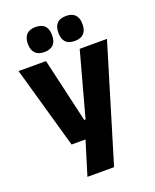

<svg xmlns="http://www.w3.org/2000/svg" viewBox="-156 -774 838 1036"><g transform="rotate(-20 263.0 -256.0)"><path d="M332 -122.4 250.1 -87 360.4 -491.4H517L316.4 172H163.4L240.2 -78.1L312.1 -21.2H142.7L9.4 -491.4H167L252.1 -122.4ZM175.8 -540.1Q141.2 -540.1 124 -558.4Q106.8 -576.7 106.8 -609.7V-613.5Q106.8 -646.9 124 -665.3Q141.2 -683.6 175.8 -683.6Q211.4 -683.6 228.6 -665.3Q245.7 -646.9 245.7 -613.5V-609.7Q245.7 -576.7 228.6 -558.4Q211.4 -540.1 175.8 -540.1ZM350.9 -540.1Q315.8 -540.1 298.8 -558.4Q281.9 -576.7 281.9 -609.7V-613.5Q281.9 -646.9 298.8 -665.3Q315.8 -683.6 350.9 -683.6Q385.7 -683.6 403 -665.3Q420.3 -646.9 420.3 -613.5V-609.7Q420.3 -576.7 403 -558.4Q385.7 -540.1 350.9 -540.1Z"/></g></svg>

Font: Anek Bangla Medium
Style: Regular
Weight: 500
Designer: Sulekha Rajkumar (Bangla), Yesha Goshar (Latin)
Foundry: Ek Type
Version: Version 1.003